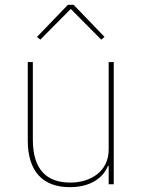

<svg xmlns="http://www.w3.org/2000/svg" viewBox="-20 -763 596 795"><path d="M261 -743 133 -610 147 -599 273 -726 399 -599 413 -610 285 -743ZM430 0H451V-506H430V-144C430 -52 354 -7 271 -7C172 -7 116 -62 116 -185V-506H95V-181C95 -55 156 12 269 12C360 12 409 -31 427 -76H430Z"/></svg>

Font: IBM Plex Devanagari Thin
Style: Regular
Weight: 100
Designer: Mike Abbink, Paul van der Laan, Pieter van Rosmalen, Erin McLaughlin
Foundry: Bold Monday
Version: Version 1.0